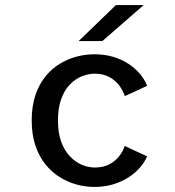

<svg xmlns="http://www.w3.org/2000/svg" viewBox="-20 -726 690 757"><path d="M351.5 11Q317 11 282 1.5Q247 -8 215.2 -27.8Q183.5 -47.5 158.8 -78.5Q134 -109.5 119.5 -152.2Q105 -195 105 -251Q105 -307.5 119.5 -350.5Q134 -393.5 158.8 -424.2Q183.5 -455 215.2 -474.2Q247 -493.5 282 -502.8Q317 -512 351.5 -512Q392 -512 425.8 -502Q459.5 -492 486.2 -474.5Q513 -457 531.8 -434.8Q550.5 -412.5 560 -387.5L472 -347Q466 -367 451.2 -387.5Q436.5 -408 412 -421.8Q387.5 -435.5 354 -435.5Q328.5 -435.5 302.8 -425.2Q277 -415 255.5 -392.8Q234 -370.5 221.2 -335.2Q208.5 -300 208.5 -251Q208.5 -202.5 221.2 -167.5Q234 -132.5 255.5 -109.8Q277 -87 302.8 -76.2Q328.5 -65.5 354 -65.5Q388 -65.5 412.2 -78.8Q436.5 -92 451.2 -111.8Q466 -131.5 471.5 -150.5L560 -109.5Q550.5 -87 532 -65.5Q513.5 -44 486.8 -26.8Q460 -9.5 426 0.8Q392 11 351.5 11ZM383.5 -564H290L437 -706H546.5Z"/></svg>

Font: Trispace Thin
Style: Regular
Weight: 400
Version: Version 1.210